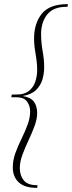

<svg xmlns="http://www.w3.org/2000/svg" viewBox="-20 -760 349 930"><path d="M160 150H159Q99 150 70.5 123Q42 96 42 51Q42 16 54.5 -18.5Q67 -53 84 -87.5Q101 -122 113.5 -155.5Q126 -189 126 -221Q126 -247 111 -268Q96 -289 59 -289H35L37 -302H60Q98 -302 120 -319.5Q142 -337 151 -364.5Q160 -392 160 -422Q160 -456 152.5 -498Q145 -540 145 -573Q145 -647 182.5 -693.5Q220 -740 308 -740H309L307 -727H301Q239 -727 209 -690Q179 -653 179 -594Q179 -555 186.5 -512.5Q194 -470 194 -435Q194 -404 185.5 -375Q177 -346 154.5 -324Q132 -302 90 -295Q130 -288 145 -266.5Q160 -245 160 -212Q160 -184 147.5 -150Q135 -116 118 -80Q101 -44 88.5 -10Q76 24 76 54Q76 90 95 113.5Q114 137 159 137H162Z"/></svg>

Font: Spectral ExtraLight
Style: Italic
Weight: 275
Italic angle: -10°
Designer: Jean-Baptiste Levee
Foundry: Production Type
Version: Version 2.001